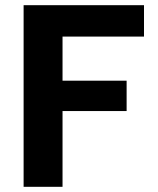

<svg xmlns="http://www.w3.org/2000/svg" viewBox="-20 -720 609 740"><path d="M71 0V-700H535V-579H221V-409H468V-292H221V0Z"/></svg>

Font: DM Sans 11pt Black
Style: Regular
Weight: 900
Version: Version 4.004;gftools[0.9.30]